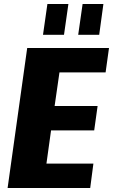

<svg xmlns="http://www.w3.org/2000/svg" viewBox="-20 -940 565 960"><path d="M173 -122H447L431 0H18L116 -700H525L508 -578H237L291 -673L243 -340L213 -410H468L451 -288H196L245 -358L199 -27ZM322 -920 300 -766H195L217 -920ZM497 -920 476 -766H371L393 -920Z"/></svg>

Font: Pathway Extreme Condensed ExtraBold
Style: Italic
Weight: 800
Width: 3
Italic angle: -8°
Version: Version 1.001;gftools[0.9.26]